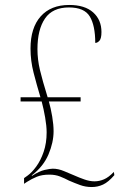

<svg xmlns="http://www.w3.org/2000/svg" viewBox="-20 -744 504 774"><path d="M350 10Q325 10 303 2Q281 -6 258 -16Q241 -25 222 -32.5Q203 -40 179 -40Q149 -40 128.5 -31.5Q108 -23 89 -11L77 -3V-26L91 -36Q108 -48 126 -72.5Q144 -97 156 -132Q168 -167 168 -210Q168 -236 162 -270.5Q156 -305 148 -335H63V-352H143Q128 -402 115.5 -450.5Q103 -499 103 -548Q103 -632 144 -678Q185 -724 259 -724Q322 -724 355.5 -694Q389 -664 389 -615Q389 -589 381 -580Q373 -571 364 -571Q364 -641 342 -677.5Q320 -714 258 -714Q192 -714 161.5 -669.5Q131 -625 131 -546Q131 -504 141 -462Q151 -420 172 -352H305V-335H177Q185 -307 190.5 -274Q196 -241 196 -215Q196 -170 175.5 -121.5Q155 -73 108 -37L109 -35Q138 -54 160 -59Q182 -64 193 -64Q215 -64 238.5 -54Q262 -44 279 -37Q299 -28 320.5 -20.5Q342 -13 361 -13Q380 -13 399 -21Q418 -29 439 -51L441 -38Q417 -10 395.5 0Q374 10 350 10Z"/></svg>

Font: Noto Serif Display Condensed Thin
Style: Regular
Weight: 100
Width: 3
Designer: Monotype Design Team
Foundry: Monotype Imaging Inc.
Version: Version 2.009